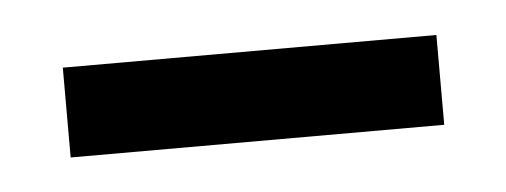

<svg xmlns="http://www.w3.org/2000/svg" viewBox="-24 -309 337 128"><g transform="rotate(-5 145.0 -245.0)"><path d="M270 -274.9V-214.8H20V-274.9Z"/></g></svg>

Font: Warasṭra
Style: Regular
Weight: 400
Designer: R.S. Wihananto
Foundry: R.S. Wihananto
Version: Version 2.0.1